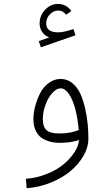

<svg xmlns="http://www.w3.org/2000/svg" viewBox="-20 -741 570 996"><path d="M350.1 -684.1 322.8 -664.6Q307.1 -686.5 281.2 -686.5Q258.3 -686.5 239 -666.7Q219.7 -647 219.7 -619.1Q219.7 -573.2 282.7 -573.2Q310.1 -573.2 360.8 -590.3L371.6 -558.1L191.9 -495.6L181.2 -527.8L235.4 -546.9Q210.9 -556.2 198.2 -575.9Q185.5 -595.7 185.5 -619.1Q185.5 -661.1 214.4 -690.9Q243.2 -720.7 281.2 -720.7Q323.7 -720.7 350.1 -684.1ZM388.2 -66.4Q383.8 -124 371.1 -173.1Q358.4 -222.2 338.1 -252.4Q317.9 -282.7 294.9 -282.7Q272.9 -282.7 251.2 -258.5Q229.5 -234.4 215.8 -196.8Q202.1 -159.2 202.1 -122.6Q202.1 -103.5 206.5 -90.1Q210.9 -76.7 218.3 -68.6Q225.6 -60.5 237.5 -56.2Q249.5 -51.8 261.7 -50.3Q273.9 -48.8 291 -48.8Q345.7 -48.8 388.2 -66.4ZM438.5 -19.5Q438.5 22.5 413.8 65.9Q389.2 109.4 347.4 145Q305.7 180.7 245.1 205.6Q184.6 230.5 118.2 235.4L114.3 186.5Q172.4 182.1 224.9 160.6Q277.3 139.2 312 109.4Q346.7 79.6 367.4 46.9Q388.2 14.2 389.6 -14.6Q346.2 0 291 0Q271.5 0 253.9 -2.9Q236.3 -5.9 217.3 -13.9Q198.2 -22 184.6 -35.2Q170.9 -48.3 162.1 -70.8Q153.3 -93.3 153.3 -122.6Q153.3 -154.3 162.4 -189.2Q171.4 -224.1 187.7 -256.6Q204.1 -289.1 232.4 -310.3Q260.7 -331.5 294.9 -331.5Q329.1 -331.5 355.5 -309.6Q381.8 -287.6 397 -254.4Q412.1 -221.2 421.9 -177.2Q431.6 -133.3 435.1 -95.2Q438.5 -57.1 438.5 -19.5Z"/></svg>

Font: AzarMehrMonospaced
Style: SerifRegular
Weight: 1
Designer: Amin Abedi
Version: Version 1.00